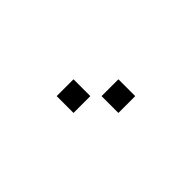

<svg xmlns="http://www.w3.org/2000/svg" viewBox="-2 -1003 605 605"><g transform="rotate(45 300.0 -700.5)"><path d="M314 -788Q313 -788 313 -788Q313 -788 313 -787V-714Q313 -713 313 -713Q313 -713 314 -713H387Q388 -713 388 -713Q388 -713 388 -714V-787Q388 -788 388 -788Q388 -788 387 -788ZM214 -688Q213 -688 213 -688Q213 -688 213 -687V-614Q213 -613 213 -613Q213 -613 214 -613H287Q288 -613 288 -613Q288 -613 288 -614V-687Q288 -688 288 -688Q288 -688 287 -688Z"/></g></svg>

Font: Doto
Style: Bold
Weight: 700
Monospace: yes
Version: Version 1.000